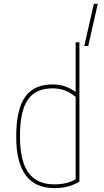

<svg xmlns="http://www.w3.org/2000/svg" viewBox="-20 -970 540 1000"><path d="M418.9 -730.5 468.8 -950.2H489.3L439.5 -730.5ZM374 -750H393.6V-24.4Q338.9 9.8 263.7 9.8Q63.5 9.8 64.5 -259.8Q64.5 -399.4 110.4 -464.8Q156.2 -530.3 253.9 -530.3Q320.3 -530.3 374 -491.2ZM84 -259.8Q84 -131.8 127.9 -70.8Q171.9 -9.8 263.7 -9.8Q328.1 -9.8 374 -36.1V-464.8Q324.2 -509.8 253.9 -509.8Q165 -509.8 124.5 -450.2Q84 -390.6 84 -259.8Z"/></svg>

Font: Mgen+ 1mn thin
Style: Regular
Weight: 100
Designer: [Source Han Sans]
Ryoko NISHIZUKA  (kana & ideographs); Paul D. Hunt (Latin, Greek & Cyrillic); Wenlong ZHANG  (bopomofo
Version: Version 1.059.20150602